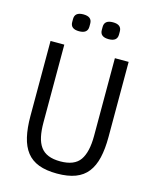

<svg xmlns="http://www.w3.org/2000/svg" viewBox="-131 -978 873 1078"><g transform="rotate(15 305.5 -439.0)"><path d="M158 -698V-246Q158 -199 165.5 -164Q173 -129 190 -105.5Q207 -82 235.5 -70.5Q264 -59 305 -59Q387 -59 419.5 -105.5Q452 -152 452 -246V-698H532V-262Q532 -192 520 -140.5Q508 -89 481.5 -55Q455 -21 411.5 -4.5Q368 12 305 12Q242 12 198.5 -4.5Q155 -21 128.5 -55Q102 -89 90 -140.5Q78 -192 78 -262V-698ZM218 -792Q168 -792 168 -832V-850Q168 -890 218 -890Q268 -890 268 -850V-832Q268 -792 218 -792ZM390 -792Q340 -792 340 -832V-850Q340 -890 390 -890Q440 -890 440 -850V-832Q440 -792 390 -792Z"/></g></svg>

Font: IBM Plex Sans Condensed
Style: Regular
Weight: 400
Width: 3
Designer: Mike Abbink, Paul van der Laan, Pieter van Rosmalen
Foundry: Bold Monday
Version: Version 1.1